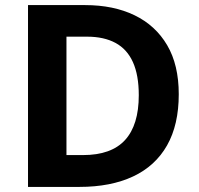

<svg xmlns="http://www.w3.org/2000/svg" viewBox="-20 -734 780 754"><path d="M682 -364Q682 -244 636 -163Q590 -82 502.5 -41Q415 0 292 0H90V-714H314Q426 -714 508.5 -674Q591 -634 636.5 -556.5Q682 -479 682 -364ZM525 -360Q525 -439 502 -490Q479 -541 433.5 -565.5Q388 -590 322 -590H241V-125H306Q417 -125 471 -184Q525 -243 525 -360Z"/></svg>

Font: Noto Sans Thai
Style: Bold
Weight: 700
Designer: Monotype Design Team
Foundry: Monotype Imaging Inc.
Version: Version 2.001